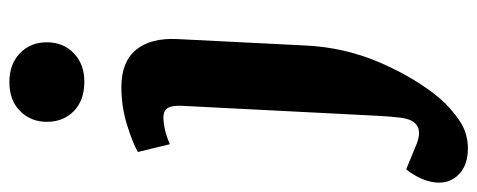

<svg xmlns="http://www.w3.org/2000/svg" viewBox="-378 -482 1043 420"><g transform="rotate(-90 144.0 -272.5)"><path d="M87 -692Q87 -727 110.5 -750.5Q134 -774 174 -774Q213 -774 237 -751Q261 -728 261 -692Q261 -656 237 -633Q213 -610 175 -610Q134 -610 110.5 -633Q87 -656 87 -692ZM254 -127Q250 -40 216 38Q182 116 137 169Q118 191 90.5 210Q63 229 29 229Q-6 229 -26 211Q-46 193 -46 166Q-46 148 -38 129Q-30 110 -17 94L34 115Q89 139 96 82Q99 57 100 34.5Q101 12 103 -23L122 -396Q123 -419 117 -428Q111 -437 97 -437Q85 -437 71 -434Q57 -431 38 -423L21 -493Q40 -504 80 -516.5Q120 -529 163 -529Q218 -529 244.5 -497Q271 -465 268 -406Z"/></g></svg>

Font: Literata 12pt
Style: Bold Italic
Weight: 700
Italic angle: -2°
Designer: Latin by Veronika Burian and Jose Scaglione. Greek by Irene Vlachou. Cyrillic by Vera Evstafieva
Foundry: TypeTogether
Version: Version 3.002